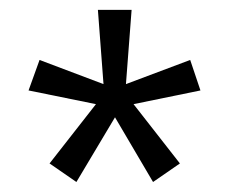

<svg xmlns="http://www.w3.org/2000/svg" viewBox="-20 -720 457 384"><path d="M380.9 -539.1 247.1 -511.7 339.8 -393.1 286.1 -356 210 -485.4 132.8 -356 79.1 -393.1 171.9 -511.7 37.1 -539.1 59.1 -600.1 187 -551.8 175.8 -700.2H243.2L231.9 -551.8L360.4 -600.1Z"/></svg>

Font: Segoe UI Historic
Style: Regular
Weight: 400
Foundry: Microsoft Corporation
Version: Version 1.03